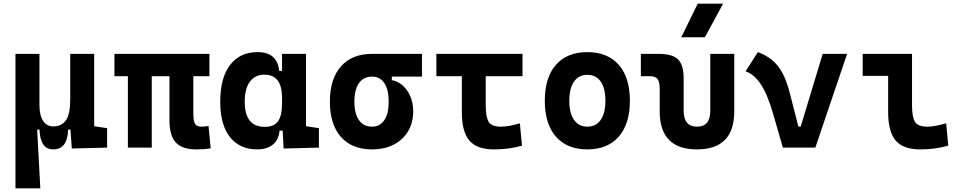

<svg xmlns="http://www.w3.org/2000/svg" viewBox="-20 -815 5313 1060"><path d="M273.9 9.8Q201.7 9.8 198.2 -99.6H185.1L202.6 224.6H65.4V-517.6H197.8V-234.4Q197.8 -178.2 218 -147.7Q238.3 -117.2 273.9 -117.2Q320.3 -117.2 344 -150.9Q367.7 -184.6 367.7 -263.7V-517.6H500V-118.2L571.3 -107.4V0L376.5 4.9L369.1 -99.6H356Q352.5 9.8 273.9 9.8Z M1063.5 9.8Q985.4 9.8 950.4 -28.6Q915.5 -66.9 915.5 -151.4V-394.5H817.9V0H686V-394.5H611.8V-517.6H1136.2V-394.5H1047.4V-189Q1047.4 -150.4 1055.9 -133.1Q1064.5 -115.7 1092.8 -115.7Q1101.1 -115.7 1110.1 -116.7Q1119.1 -117.7 1131.3 -119.6L1143.1 3.9Q1122.6 7.3 1106 8.5Q1089.4 9.8 1063.5 9.8Z M1400.4 9.8Q1303.2 9.8 1249.5 -58.3Q1195.8 -126.5 1195.8 -253.9Q1195.8 -384.3 1249.8 -455.8Q1303.7 -527.3 1402.3 -527.3Q1510.7 -527.3 1521.5 -423.8H1537.1V-517.6H1669.4V-118.2L1740.7 -107.4V0L1545.9 4.9L1540.5 -93.8H1523.4Q1518.6 -42 1485.6 -16.1Q1452.6 9.8 1400.4 9.8ZM1537.1 -242.7V-274.9Q1537.1 -402.8 1439.9 -402.8Q1388.2 -402.8 1359.6 -364Q1331.1 -325.2 1331.1 -253.9Q1331.1 -114.7 1440.9 -114.7Q1494.6 -114.7 1515.9 -146.7Q1537.1 -178.7 1537.1 -242.7Z M2033.7 9.8Q1923.3 9.8 1862.3 -59.1Q1801.3 -127.9 1801.3 -253.9Q1801.3 -379.4 1862.3 -448.5Q1923.3 -517.6 2033.7 -517.6H2309.6V-392.1H2143.1V-372.6Q2176.8 -366.7 2203.6 -342.8Q2230.5 -318.8 2245.8 -282Q2261.2 -245.1 2261.2 -201.2Q2261.2 -137.7 2232.9 -90.3Q2204.6 -43 2153.6 -16.6Q2102.5 9.8 2033.7 9.8ZM2033.7 -115.7Q2077.6 -115.7 2101.8 -151.6Q2126 -187.5 2126 -253.9Q2126 -320.3 2101.8 -356.2Q2077.6 -392.1 2033.7 -392.1Q1987.3 -392.1 1961.9 -356.2Q1936.5 -320.3 1936.5 -253.9Q1936.5 -187.5 1961.9 -151.6Q1987.3 -115.7 2033.7 -115.7Z M2707 9.8Q2612.8 9.8 2571.3 -39.1Q2529.8 -87.9 2529.8 -195.3V-394.5H2389.2V-517.6H2864.7V-394.5H2661.6V-232.9Q2661.6 -171.4 2677.2 -143.6Q2692.9 -115.7 2746.1 -115.7Q2766.1 -115.7 2793.2 -120.4Q2820.3 -125 2850.1 -134.3L2861.8 -10.7Q2824.2 0 2785.4 4.9Q2746.6 9.8 2707 9.8Z M3222.7 9.8Q3110.8 9.8 3049.3 -60.5Q2987.8 -130.9 2987.8 -258.8Q2987.8 -387.2 3049.3 -457.3Q3110.8 -527.3 3222.7 -527.3Q3334.5 -527.3 3396 -457.3Q3457.5 -387.2 3457.5 -258.8Q3457.5 -130.9 3396 -60.5Q3334.5 9.8 3222.7 9.8ZM3222.7 -115.7Q3270.5 -115.7 3296.4 -153.1Q3322.3 -190.4 3322.3 -258.8Q3322.3 -327.6 3296.4 -364.7Q3270.5 -401.9 3222.7 -401.9Q3175.3 -401.9 3149.2 -364.7Q3123 -327.6 3123 -258.8Q3123 -190.4 3149.2 -153.1Q3175.3 -115.7 3222.7 -115.7Z M3828.1 9.8Q3622.1 9.8 3622.1 -200.2V-326.2Q3622.1 -363.8 3609.9 -379.2Q3597.7 -394.5 3567.4 -394.5H3518.1V-517.6H3615.7Q3692.4 -517.6 3723.4 -487.1Q3754.4 -456.5 3754.4 -380.9V-204.1Q3754.4 -115.7 3828.1 -115.7Q3901.4 -115.7 3901.4 -204.1V-517.6H4033.7V-200.2Q4033.7 9.8 3828.1 9.8ZM3741.2 -609.4 3832 -794.9H3972.2L3871.6 -609.4Z M4302.2 0 4247.1 -190.4Q4216.8 -295.4 4179.7 -350.6Q4142.6 -405.8 4096.2 -421.4L4164.1 -527.3Q4206.5 -511.7 4239.5 -486.1Q4272.5 -460.4 4297.6 -415.8Q4322.8 -371.1 4341.3 -297.9L4387.7 -116.2H4400.4L4522 -517.6H4656.7L4481.4 0Z M5060.5 9.8Q4966.3 9.8 4924.8 -39.1Q4883.3 -87.9 4883.3 -195.3V-396H4742.7V-517.6H5015.1V-232.9Q5015.1 -171.4 5030.8 -143.6Q5046.4 -115.7 5099.6 -115.7Q5140.6 -115.7 5203.6 -134.3L5215.3 -10.7Q5175.3 0 5138.9 4.9Q5102.5 9.8 5060.5 9.8Z"/></svg>

Font: CaskaydiaMono NF
Style: Bold
Weight: 700
Designer: Aaron Bell
Foundry: Saja Typeworks
Version: Version 2111.001; ttfautohint (v1.8.4);Nerd Fonts 3.1.1